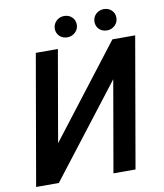

<svg xmlns="http://www.w3.org/2000/svg" viewBox="-94 -956 880 1033"><g transform="rotate(-10 345.5 -440.0)"><path d="M325.7 -879.9C307.6 -879.4 293.5 -873 282.2 -861.3C271 -849.6 265.6 -835.9 265.6 -820.3C265.6 -804.7 271 -791.5 282.2 -780.3C293.5 -769 308.1 -763.7 326.2 -763.7C343.3 -764.2 357.9 -770.5 369.1 -781.7C380.4 -793 386.2 -806.6 386.2 -823.2C386.2 -839.4 380.4 -852.5 369.1 -863.8C357.9 -874.5 343.3 -879.9 325.7 -879.9ZM482.4 -819.8C482.4 -788.1 505.9 -763.2 542.5 -763.2C559.6 -763.7 574.2 -770 585.4 -781.2C596.7 -792.5 602.5 -806.2 602.5 -822.8C602.5 -838.4 597.2 -851.6 585.9 -862.8C574.7 -874 560.1 -879.4 542 -879.4C525.4 -878.9 511.2 -873 500 -862.3C488.3 -851.1 482.4 -836.9 482.4 -819.8ZM176.3 -211.4 263.2 -710.9H142.6L19 0H143.1L528.3 -499L441.4 0H562L685.5 -710.9H561Z"/></g></svg>

Font: Roboto Medium
Style: Italic
Weight: 500
Italic angle: -12°
Designer: Google
Version: Version 2.137; 2017